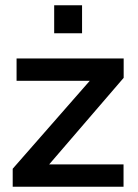

<svg xmlns="http://www.w3.org/2000/svg" viewBox="-20 -710 526 730"><path d="M292 -689.9V-583.5H186V-689.9ZM450.2 -487.8V-414.1L167 -85H449.7V0H28.3V-68.4L321.3 -402.8H43V-487.8Z"/></svg>

Font: HK Grotesk SemiBold Legacy
Style: Regular
Weight: 600
Designer: Alfredo Marco Pradil
Foundry: Hanken Design Co.
Version: Version 2.022;PS 002.022;hotconv 1.0.88;makeotf.lib2.5.64775